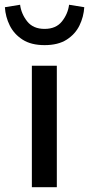

<svg xmlns="http://www.w3.org/2000/svg" viewBox="-53 -776 369 796"><path d="M79.1 0V-503.4H182.6V0ZM131.8 -588.9Q76.2 -588.9 40.8 -611.6Q5.4 -634.3 -12.5 -670.2Q-30.3 -706.1 -32.7 -746.1L30.3 -756.3Q35.2 -718.3 59.8 -687.3Q84.5 -656.2 131.8 -656.2Q179.2 -656.2 203.9 -687.3Q228.5 -718.3 233.4 -756.3L296.4 -746.1Q293.9 -706.1 276.4 -670.2Q258.8 -634.3 223.4 -611.6Q188 -588.9 131.8 -588.9Z"/></svg>

Font: Akatab SemiBold
Style: Regular
Weight: 600
Designer: SIL Global
Foundry: SIL Global
Version: Version 4.100